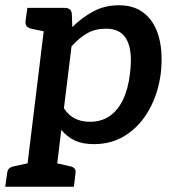

<svg xmlns="http://www.w3.org/2000/svg" viewBox="-45 -541 659 730"><path d="M49 169 132 -511H201Q225 -511 228 -490L230 -438Q267 -475 310.5 -498Q354 -521 407 -521Q468 -521 506.5 -488Q545 -455 560 -396.5Q575 -338 566 -260Q556 -185 522.5 -124.5Q489 -64 435.5 -28.5Q382 7 313 7Q268 7 239 -7Q210 -21 188 -47L162 169ZM297 -78Q340 -78 371 -99Q402 -120 422 -160.5Q442 -201 449 -260Q460 -344 438 -388Q416 -432 358 -432Q318 -432 287.5 -415Q257 -398 227 -365L198 -129Q217 -101 241.5 -89.5Q266 -78 297 -78ZM159 -511 136 -419 73 -432Q62 -435 56.5 -441.5Q51 -448 52 -460L59 -511ZM-25 169 -18 118Q-17 106 -10 99.5Q-3 93 9 91L74 77L75 169ZM136 169 158 77 221 91Q232 93 238 99.5Q244 106 242 118L236 169Z"/></svg>

Font: Aleo SemiBold
Style: Italic
Weight: 600
Italic angle: -7°
Designer: Alessio Laiso
Foundry: Alessio Laiso
Version: Version 2.001;gftools[0.9.29]